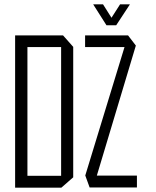

<svg xmlns="http://www.w3.org/2000/svg" viewBox="-20 -868 721 889"><path d="M107 -650V-704H272L319 -651V-650ZM50 1V-54H263V1ZM50 -54V-704H107V-54ZM263 1V-650H319V-47L264 1ZM374 -650V-704H573L567 -650ZM423 -37 375 -55V-56L573 -704L609 -657ZM395 0 375 -55H614V0ZM473 -751 412 -847V-848H457L515 -756ZM474 -751 536 -848H581V-847L518 -751Z"/></svg>

Font: Foldit Light
Style: Regular
Weight: 300
Version: Version 1.003